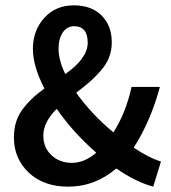

<svg xmlns="http://www.w3.org/2000/svg" viewBox="-20 -686 640 718"><path d="M235 12Q143 12 87.5 -40.5Q32 -93 32 -172Q32 -232 62.5 -274.5Q93 -317 146 -355Q103 -439 103 -503Q103 -572 145.5 -619Q188 -666 256 -666Q322 -666 360 -628Q398 -590 398 -527Q398 -497 387.5 -470.5Q377 -444 355 -419.5Q333 -395 315 -379.5Q297 -364 265 -339Q323 -258 404 -191Q450 -262 472 -361H578Q543 -232 480 -134Q538 -95 582 -82L553 12Q487 -6 415 -56Q335 12 235 12ZM199 -504Q199 -461 224 -409Q308 -468 308 -526Q308 -588 257 -588Q231 -588 215 -565Q199 -542 199 -504ZM249 -77Q296 -77 340 -115Q254 -190 192 -279Q142 -229 142 -179Q142 -134 172.5 -105.5Q203 -77 249 -77Z"/></svg>

Font: TypoPRO Source Code Pro
Style: Regular
Weight: 600
Monospace: yes
Designer: Paul D. Hunt, Teo Tuominen
Foundry: Adobe Systems Incorporated
Version: Version 2.010;PS 1.0;hotconv 1.0.84;makeotf.lib2.5.63406